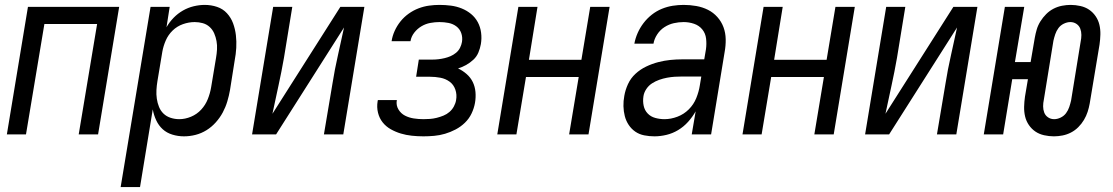

<svg xmlns="http://www.w3.org/2000/svg" viewBox="-20 -548 4540 783"><path d="M8 0 94 -520H466L380 0H301L376 -450H161L86 0Z M472 215 594 -520H672L659 -437Q671 -458 688 -475.5Q705 -493 726 -505Q747 -517 770 -522.5Q793 -528 815 -528Q841 -528 865 -520Q889 -512 905.5 -494Q922 -476 930.5 -453Q939 -430 942 -404.5Q945 -379 943.5 -353Q942 -327 937 -301L918 -181Q914 -158 907 -134.5Q900 -111 888.5 -89.5Q877 -68 860 -49Q843 -30 822 -17Q801 -4 777.5 2Q754 8 730 8Q706 8 683 1Q660 -6 643.5 -21Q627 -36 617 -57.5Q607 -79 603 -102L551 215ZM711 -62Q735 -62 759 -72Q783 -82 800.5 -101Q818 -120 827.5 -144Q837 -168 841 -192L861 -312Q864 -329 865 -346.5Q866 -364 863 -380.5Q860 -397 853.5 -412Q847 -427 835 -438Q823 -449 807 -453.5Q791 -458 774 -458Q750 -458 726 -449.5Q702 -441 684 -423.5Q666 -406 656 -383Q646 -360 642 -337L622 -217Q619 -199 618 -181Q617 -163 619.5 -145.5Q622 -128 628.5 -112Q635 -96 647 -84.5Q659 -73 676 -67.5Q693 -62 711 -62Z M1008 0 1094 -520H1172L1138 -312Q1128 -255 1115.5 -198Q1103 -141 1091 -84L1368 -520H1466L1380 0H1301L1336 -208Q1345 -265 1358 -322Q1371 -379 1383 -436L1106 0Z M1707 8Q1683 8 1659.5 5.5Q1636 3 1614.5 -3.5Q1593 -10 1573.5 -21Q1554 -32 1540.5 -49Q1527 -66 1521.5 -88.5Q1516 -111 1520 -135Q1520 -136 1520.5 -137.5Q1521 -139 1521 -140H1599Q1599 -140 1598.5 -139Q1598 -138 1598 -138Q1595 -118 1605 -101.5Q1615 -85 1631.5 -76.5Q1648 -68 1667.5 -65Q1687 -62 1707 -62Q1720 -62 1733.5 -63Q1747 -64 1761 -67.5Q1775 -71 1788.5 -76.5Q1802 -82 1813 -91.5Q1824 -101 1831 -114Q1838 -127 1840 -140Q1844 -162 1837 -182.5Q1830 -203 1813.5 -215Q1797 -227 1776 -231Q1755 -235 1733 -235H1677L1688 -305H1744Q1756 -305 1768.5 -306.5Q1781 -308 1793.5 -311Q1806 -314 1817.5 -319Q1829 -324 1839.5 -332.5Q1850 -341 1856 -353Q1862 -365 1864 -377Q1867 -396 1861 -413Q1855 -430 1841 -440.5Q1827 -451 1809 -454.5Q1791 -458 1772 -458Q1754 -458 1735 -454.5Q1716 -451 1699 -441Q1682 -431 1669.5 -415Q1657 -399 1654 -380H1577Q1580 -401 1589.5 -422Q1599 -443 1613.5 -461Q1628 -479 1647 -492.5Q1666 -506 1687 -514Q1708 -522 1729.5 -525Q1751 -528 1772 -528Q1796 -528 1819 -525Q1842 -522 1863 -513.5Q1884 -505 1901 -491Q1918 -477 1928.5 -457.5Q1939 -438 1942 -414.5Q1945 -391 1941 -368Q1938 -351 1931 -334Q1924 -317 1910.5 -304.5Q1897 -292 1881 -283Q1865 -274 1848 -269Q1867 -260 1883 -246Q1899 -232 1908 -213.5Q1917 -195 1919 -173Q1921 -151 1917 -128Q1913 -106 1903 -85Q1893 -64 1876 -47.5Q1859 -31 1838 -20Q1817 -9 1795 -2.5Q1773 4 1750.5 6Q1728 8 1707 8Z M2008 0 2094 -520H2172L2137 -304H2351L2387 -520H2466L2380 0H2301L2340 -234H2125L2086 0Z M2649 8Q2628 8 2607.5 4Q2587 0 2571 -11Q2555 -22 2544 -38.5Q2533 -55 2528 -74.5Q2523 -94 2522.5 -115Q2522 -136 2526 -157Q2530 -181 2541 -205Q2552 -229 2571.5 -247Q2591 -265 2615 -276.5Q2639 -288 2664 -294.5Q2689 -301 2713.5 -303.5Q2738 -306 2763 -306H2852L2859 -347Q2862 -369 2859.5 -390.5Q2857 -412 2844 -428Q2831 -444 2810.5 -451Q2790 -458 2768 -458Q2748 -458 2728 -453.5Q2708 -449 2690 -437.5Q2672 -426 2660 -407.5Q2648 -389 2645 -370H2567Q2571 -392 2580.5 -413.5Q2590 -435 2604.5 -454Q2619 -473 2638 -488Q2657 -503 2679 -512Q2701 -521 2723.5 -524.5Q2746 -528 2768 -528Q2794 -528 2819.5 -523.5Q2845 -519 2867 -508Q2889 -497 2905.5 -478.5Q2922 -460 2930.5 -437Q2939 -414 2939.5 -388Q2940 -362 2935 -335L2880 0H2801L2817 -94Q2804 -71 2786 -51Q2768 -31 2745.5 -17.5Q2723 -4 2698 2Q2673 8 2649 8ZM2690 -62Q2716 -62 2742.5 -72Q2769 -82 2789 -102Q2809 -122 2819.5 -148Q2830 -174 2834 -200L2840 -236H2763Q2747 -236 2731.5 -235Q2716 -234 2700 -231Q2684 -228 2668.5 -222.5Q2653 -217 2639 -208Q2625 -199 2615.5 -184.5Q2606 -170 2604 -155Q2601 -135 2605 -116.5Q2609 -98 2621.5 -85Q2634 -72 2652.5 -67Q2671 -62 2690 -62Z M3008 0 3094 -520H3172L3137 -304H3351L3387 -520H3466L3380 0H3301L3340 -234H3125L3086 0Z M3508 0 3594 -520H3672L3638 -312Q3628 -255 3615.5 -198Q3603 -141 3591 -84L3868 -520H3966L3880 0H3801L3836 -208Q3845 -265 3858 -322Q3871 -379 3883 -436L3606 0Z M4278 8Q4258 8 4238 3.5Q4218 -1 4202.5 -11.5Q4187 -22 4176 -38Q4165 -54 4160.5 -73Q4156 -92 4156.5 -112.5Q4157 -133 4160 -154L4172 -225H4108L4071 0H3992L4078 -520H4157L4119 -295H4183L4200 -394Q4203 -411 4208 -428Q4213 -445 4223 -461Q4233 -477 4246.5 -490.5Q4260 -504 4276.5 -512.5Q4293 -521 4311 -524.5Q4329 -528 4346 -528Q4366 -528 4386 -523.5Q4406 -519 4421.5 -508.5Q4437 -498 4448 -482Q4459 -466 4463.5 -447Q4468 -428 4467.5 -407.5Q4467 -387 4464 -366L4424 -126Q4421 -109 4415.5 -92Q4410 -75 4400.5 -59Q4391 -43 4377.5 -29.5Q4364 -16 4347.5 -7.5Q4331 1 4313 4.5Q4295 8 4278 8ZM4279 -62Q4292 -62 4305.5 -68.5Q4319 -75 4327.5 -86.5Q4336 -98 4340.5 -111.5Q4345 -125 4348 -138L4387 -378Q4390 -392 4390 -405.5Q4390 -419 4385.5 -431Q4381 -443 4370 -450.5Q4359 -458 4345 -458Q4332 -458 4318.5 -451.5Q4305 -445 4296.5 -433.5Q4288 -422 4283.5 -408.5Q4279 -395 4276 -382L4237 -142Q4234 -128 4234 -114.5Q4234 -101 4238.5 -89Q4243 -77 4254 -69.5Q4265 -62 4279 -62Z"/></svg>

Font: Iosevka SS04 Oblique
Style: Regular
Weight: 400
Italic angle: -9°
Monospace: yes
Designer: Belleve Invis
Foundry: Belleve Invis
Version: Version 19.0.0; ttfautohint (v1.8.4)